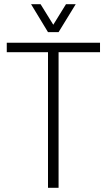

<svg xmlns="http://www.w3.org/2000/svg" viewBox="-20 -888 505 908"><path d="M207 0V-641H12V-686H453V-641H257V0ZM127 -868H172L245 -750H219L292 -868H338L257 -736H207Z"/></svg>

Font: Archivo Condensed Thin
Style: Regular
Weight: 250
Width: 3
Designer: Hector Gatti
Foundry: Omnibus-Type
Version: Version 2.001